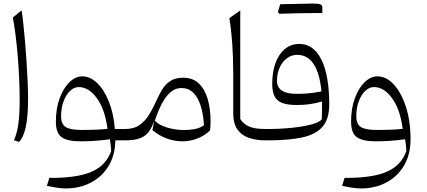

<svg xmlns="http://www.w3.org/2000/svg" viewBox="-20 -791 2405 1082"><path d="M101.6 -732.4Q106 -708 110.8 -663.3Q115.7 -618.7 120.6 -562.7Q125.5 -506.8 129.4 -447Q133.3 -387.2 135.7 -331.8Q138.2 -276.4 138.2 -233.9Q138.2 -133.3 124.8 -73.7Q111.3 -14.2 86.9 8.8L59.1 -0.5Q77.1 -43.9 84 -95.7Q90.8 -147.5 90.8 -228.5Q90.8 -286.6 87.9 -350.8Q85 -415 79.6 -478.5Q74.2 -542 67.1 -597.4Q60.1 -652.8 52.2 -692.4Z M443.8 -360.8Q487.8 -360.8 526.9 -323.7Q565.9 -286.6 593 -219.7Q620.1 -152.8 627.4 -64H686V0H629.9Q628.9 83 592 144Q555.2 205.1 492.2 238Q429.2 271 349.6 271Q324.2 271 296.1 266.1Q268.1 261.2 244.1 256.3L258.3 211.4Q411.6 212.9 494.6 177.5Q577.6 142.1 606.4 60.1Q606 41.5 604 26.6Q602.1 11.7 599.1 -6.3Q559.6 -0.5 517.3 2.4Q475.1 5.4 434.6 5.4Q359.4 5.4 327.1 -18.1Q294.9 -41.5 294.9 -105.5Q294.9 -179.7 316.2 -237.3Q337.4 -294.9 371.3 -327.9Q405.3 -360.8 443.8 -360.8ZM424.3 -300.3Q397 -300.3 374.3 -278.3Q351.6 -256.3 337.9 -219.2Q324.2 -182.1 324.2 -136.7Q324.2 -91.8 349.9 -75.2Q375.5 -58.6 442.4 -58.6Q475.1 -58.6 513.2 -59.8Q551.3 -61 585.9 -64.9Q570.8 -177.2 525.1 -238.8Q479.5 -300.3 424.3 -300.3Z M1011.7 -353Q1067.4 -353 1101.3 -319.8Q1135.3 -286.6 1150.9 -231.4Q1166.5 -176.3 1166.5 -109.9Q1166.5 -96.2 1166 -83.7Q1165.5 -71.3 1163.6 -55.7Q1130.9 -24.9 1090.6 -9.8Q1050.3 5.4 1007.8 5.4Q963.4 5.4 919.9 -10.5Q876.5 -26.4 838.9 -57.6L849.1 -110.8Q838.4 -79.1 822.5 -54Q806.6 -28.8 775.4 -14.4Q744.1 0 686 0Q671.4 0 671.4 -30.8V-33.2Q671.4 -64 686 -64Q734.9 -64 767.1 -86.9Q799.3 -109.9 821.3 -146.5Q843.3 -183.1 861.3 -223.6Q874.5 -252.9 891.6 -282.7Q908.7 -312.5 937.3 -332.8Q965.8 -353 1011.7 -353ZM1002.9 -294.9Q972.2 -294.9 948.5 -277.3Q924.8 -259.8 906.7 -231.9Q888.7 -204.1 875.5 -172.1Q862.3 -140.1 852.5 -111.3Q875 -85.9 922.6 -72Q970.2 -58.1 1019 -58.1Q1049.8 -58.1 1079.1 -64Q1108.4 -69.8 1129.4 -85.4Q1127.9 -117.2 1121.3 -153.3Q1114.7 -189.5 1100.6 -221.7Q1086.4 -253.9 1062.5 -274.4Q1038.6 -294.9 1002.9 -294.9Z M1334 -732.4V-120.6Q1348.6 -95.2 1380.4 -79.6Q1412.1 -64 1475.1 -64H1475.6V0H1475.1Q1423.3 0 1382.3 -14.2Q1341.3 -28.3 1317.9 -61.5Q1294.4 -94.7 1294.4 -151.9V-372.1Q1294.4 -466.8 1288.8 -545.7Q1283.2 -624.5 1272.5 -688.5Z M1835.4 -201.7Q1835.4 -118.2 1795.7 -74.7Q1755.9 -31.2 1679 -15.6Q1602.1 0 1489.7 0H1475.6Q1460.9 0 1460.9 -30.8V-33.2Q1460.9 -64 1475.6 -64H1488.3Q1560.5 -64 1627 -71Q1693.4 -78.1 1738.8 -90.8Q1784.2 -103.5 1793.5 -120.1Q1794.4 -144.5 1794.7 -171.4Q1794.9 -198.2 1794.9 -219.2Q1758.3 -208.5 1725.1 -203.9Q1691.9 -199.2 1651.9 -199.2Q1575.7 -199.2 1544.9 -225.6Q1514.2 -252 1514.2 -317.9Q1514.2 -420.4 1555.9 -481.9Q1597.7 -543.5 1667 -543.5Q1747.1 -543.5 1791.3 -454.6Q1835.4 -365.7 1835.4 -201.7ZM1791.5 -275.9Q1782.2 -376.5 1748 -429.2Q1713.9 -481.9 1654.3 -481.9Q1622.6 -481.9 1596.7 -462.6Q1570.8 -443.4 1555.9 -410.2Q1541 -377 1541 -335Q1541 -262.2 1651.4 -262.2Q1688.5 -262.2 1720 -265.1Q1751.5 -268.1 1791.5 -275.9ZM1746.6 -717.3Q1676.3 -717.3 1555.2 -713.4Q1548.8 -719.7 1545.9 -723.1Q1554.7 -753.4 1559.1 -767.1Q1705.6 -771 1740.7 -771Q1775.9 -771 1786.1 -766.1Q1796.4 -761.2 1796.4 -750.5V-731.4Q1796.4 -723.6 1795.9 -717.3Z M2013.2 271Q1987.8 271 1959.7 266.1Q1931.6 261.2 1907.7 256.3L1921.9 211.4Q2075.2 212.9 2158.2 177.5Q2241.2 142.1 2270 60.1Q2269.5 41.5 2267.6 26.6Q2265.6 11.7 2262.7 -6.3Q2223.1 -0.5 2180.9 2.4Q2138.7 5.4 2098.1 5.4Q2022.9 5.4 1990.7 -18.1Q1958.5 -41.5 1958.5 -105.5Q1958.5 -179.7 1979.7 -237.3Q2001 -294.9 2034.9 -327.9Q2068.8 -360.8 2107.4 -360.8Q2156.2 -360.8 2198.5 -315.7Q2240.7 -270.5 2267.1 -190.2Q2293.5 -109.9 2293.5 -4.9Q2293.5 79.6 2257.1 141.6Q2220.7 203.6 2157.2 237.3Q2093.8 271 2013.2 271ZM2249.5 -64.9Q2234.4 -177.2 2188.7 -238.8Q2143.1 -300.3 2087.9 -300.3Q2060.5 -300.3 2037.8 -278.3Q2015.1 -256.3 2001.5 -219.2Q1987.8 -182.1 1987.8 -136.7Q1987.8 -91.8 2013.4 -75.2Q2039.1 -58.6 2106 -58.6Q2138.7 -58.6 2176.8 -59.8Q2214.8 -61 2249.5 -64.9Z"/></svg>

Font: Pinar-FD Light
Style: Regular
Weight: 300
Designer: Amin Abedi
Version: Version 2.000